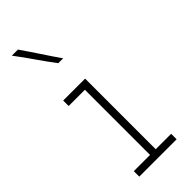

<svg xmlns="http://www.w3.org/2000/svg" viewBox="-207 -640 669 669"><g transform="rotate(-45 127.0 -306.0)"><path d="M219 0V-27H143V-375H35V-348H115V-27H35V0ZM139 -479Q116 -512 94 -545.5Q72 -579 49 -612H19Q44 -579 67 -545.5Q90 -512 115 -479Z"/></g></svg>

Font: Josefin Slab Thin Light
Style: Regular
Weight: 300
Version: Version 2.000